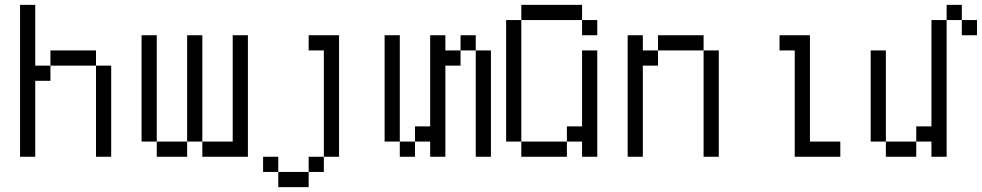

<svg xmlns="http://www.w3.org/2000/svg" viewBox="-20 -645 4040 790"><path d="M125 -375H187.5V-312.5H125V0H62.5V-625H125ZM187.5 -437.5H375V-375H187.5ZM375 -375H437.5V0H375Z M625 -62.5H562.5V-500H625ZM625 -62.5H750V0H625ZM750 -500H812.5V-62.5H750ZM812.5 -62.5H937.5V-500H1000V0H812.5Z M1375 0H1312.5V-437.5H1250V-500H1375ZM1062.5 0H1125V62.5H1062.5ZM1125 62.5H1250V125H1125ZM1250 0H1312.5V62.5H1250Z M1625 -62.5H1562.5V-500H1625ZM1625 -62.5H1687.5V0H1625ZM1687.5 -125H1750V-500H1812.5V-437.5H1875V-375H1812.5V0H1750V-62.5H1687.5ZM1875 -500H1937.5V-437.5H1875ZM1937.5 -437.5H2000V0H1937.5Z M2375 -562.5H2125V-625H2375ZM2062.5 -562.5H2125V-62.5H2062.5ZM2125 -62.5H2312.5V0H2125ZM2312.5 -125H2375V-437.5H2437.5V0H2375V-62.5H2312.5ZM2375 -562.5H2437.5V-500H2375Z M2625 -437.5H2687.5V-375H2625V0H2562.5V-500H2625ZM2687.5 -500H2875V-437.5H2687.5ZM2875 -437.5H2937.5V0H2875Z M3312.5 -62.5H3437.5V0H3250V-437.5H3187.5V-500H3312.5Z M3937.5 -562.5H3875V-625H3937.5ZM3562.5 -437.5H3625V-62.5H3562.5ZM3625 -62.5H3750V0H3625ZM3750 -125H3812.5V-562.5H3875V0H3812.5V-62.5H3750ZM3937.5 -562.5H4000V-500H3937.5Z"/></svg>

Font: 寒蝉点阵体 16px
Style: Regular
Weight: 400
Designer: Designed by Warren2060
Foundry: ChillType
Version: Version 1.000